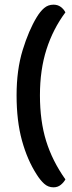

<svg xmlns="http://www.w3.org/2000/svg" viewBox="-20 -680 308 822"><path d="M209 122Q186 122 169 106.5Q152 91 137 67Q97 5 74 -78.5Q51 -162 51 -272Q51 -381 77 -465.5Q103 -550 137 -606Q152 -631 169 -645.5Q186 -660 209 -660Q227 -660 240 -650.5Q253 -641 260 -627Q207 -556 179 -468.5Q151 -381 151 -272Q151 -162 177.5 -76.5Q204 9 260 88Q253 101 240 111.5Q227 122 209 122Z"/></svg>

Font: Baloo Tammudu 2 Medium
Style: Regular
Weight: 500
Designer: Maithili Shingre, Omkar Shende and Ek Type
Foundry: Ek Type
Version: Version 1.640;hotconv 1.0.111;makeotfexe 2.5.65597; ttfautoh